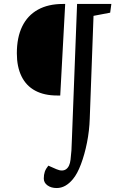

<svg xmlns="http://www.w3.org/2000/svg" viewBox="-20 -720 621 969"><path d="M336 86Q339 61 340.5 39.5Q342 18 343 -21L369 -700H542L536 -656L452 -640L433 -122Q431 -60 419 0Q407 60 388.5 109Q370 158 348 184Q330 206 309.5 217.5Q289 229 266 229Q238 229 219.5 215.5Q201 202 201 181Q201 162 206 147Q211 132 224 116L265 134Q295 147 313.5 134Q332 121 336 86ZM284 -238H268Q203 -238 157.5 -262.5Q112 -287 88.5 -335Q65 -383 65 -451Q65 -531 92 -586.5Q119 -642 171 -671Q223 -700 297 -700H309Z"/></svg>

Font: Literata 18pt
Style: Italic
Weight: 400
Italic angle: -2°
Designer: Latin by Veronika Burian and Jose Scaglione. Greek by Irene Vlachou. Cyrillic by Vera Evstafieva
Foundry: TypeTogether
Version: Version 3.103;gftools[0.9.29]